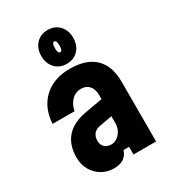

<svg xmlns="http://www.w3.org/2000/svg" viewBox="-216 -1017 1032 1147"><g transform="rotate(-30 300.0 -443.5)"><path d="M379 -384V-266L285 -249Q255 -245 239 -226.5Q223 -208 223 -178Q223 -151 240 -134.5Q257 -118 285 -118Q308 -118 327 -131.5Q346 -145 357.5 -167.5Q369 -190 369 -216V-410Q369 -450 349 -473.5Q329 -497 293 -497Q268 -497 248 -485.5Q228 -474 214 -452.5Q200 -431 193 -400H42Q46 -473 78 -525Q110 -577 165 -605.5Q220 -634 294 -634Q408 -634 466.5 -577.5Q525 -521 525 -413V0H369V-53H331Q320 -20 295 -3Q270 14 229 14Q182 14 145 -8Q108 -30 86.5 -68Q65 -106 65 -154Q65 -240 110.5 -292Q156 -344 244 -360ZM296 -668Q247 -668 216.5 -700.5Q186 -733 186 -785Q186 -836 216.5 -868.5Q247 -901 296 -901Q345 -901 375.5 -868.5Q406 -836 406 -785Q406 -733 375.5 -700.5Q345 -668 296 -668ZM296 -748Q304 -748 308 -757Q312 -766 312 -784Q312 -803 308 -812.5Q304 -822 296 -822Q288 -822 284 -812.5Q280 -803 280 -785Q280 -766 284 -757Q288 -748 296 -748Z"/></g></svg>

Font: Martian Mono Condensed
Style: Bold
Weight: 700
Width: 3
Designer: Roman Shamin
Foundry: Evil Martians
Version: Version 1.000